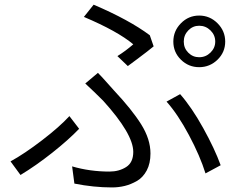

<svg xmlns="http://www.w3.org/2000/svg" viewBox="-20 -779 1040 828"><path d="M838.9 -532.2Q867.2 -532.2 887.7 -552.2Q908.2 -572.3 908.2 -599.6Q908.2 -627.9 887.7 -647.9Q867.2 -668 838.9 -668Q811.5 -668 792 -647.9Q772.5 -627.9 772.5 -599.6Q772.5 -571.3 792 -551.8Q811.5 -532.2 838.9 -532.2ZM760.3 -521.5Q727.5 -553.7 727.5 -599.6Q727.5 -645.5 760.3 -678.7Q793 -711.9 838.9 -711.9Q884.8 -711.9 918 -678.7Q951.2 -645.5 951.2 -599.6Q951.2 -553.7 918 -521.5Q884.8 -489.3 838.9 -489.3Q793 -489.3 760.3 -521.5ZM531.2 -494.1 486.3 -537.1Q522.5 -559.6 554.7 -587.9Q487.3 -644.5 341.8 -706.1L383.8 -758.8Q537.1 -693.4 626 -627L642.6 -579.1Q635.7 -573.2 613.3 -555.7Q590.8 -538.1 568.8 -522Q546.9 -505.9 531.2 -494.1ZM300.8 12.7 291 -61.5Q367.2 -39.1 452.1 -39.1Q493.2 -39.1 523.9 -58.6Q554.7 -78.1 554.7 -124Q554.7 -201.2 424.8 -344.7Q386.7 -382.8 347.7 -418.9L402.3 -464.8Q416 -451.2 439.9 -424.3Q463.9 -397.5 471.7 -388.7Q548.8 -306.6 588.9 -242.7Q628.9 -178.7 628.9 -117.2Q628.9 -74.2 612.8 -43.9Q596.7 -13.7 570.3 1.5Q543.9 16.6 517.6 22.9Q491.2 29.3 462.9 29.3Q383.8 29.3 300.8 12.7ZM931.6 -66.4 866.2 -31.2Q842.8 -106.4 794.9 -196.3Q747.1 -286.1 698.2 -340.8L756.8 -373Q806.6 -316.4 856.4 -226.6Q906.2 -136.7 931.6 -66.4ZM279.3 -278.3 321.3 -223.6Q275.4 -175.8 205.1 -120.1Q134.8 -64.5 68.4 -24.4L25.4 -83Q85.9 -116.2 161.6 -174.3Q237.3 -232.4 279.3 -278.3Z"/></svg>

Font: Gen Shin Gothic Normal
Style: Regular
Weight: 300
Designer: [Source Han Sans]
Ryoko NISHIZUKA  (kana & ideographs); Paul D. Hunt (Latin, Greek & Cyrillic); Wenlong ZHANG  (bopomofo
Version: Version 1.002.20150607